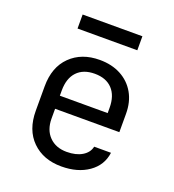

<svg xmlns="http://www.w3.org/2000/svg" viewBox="-137 -850 873 966"><g transform="rotate(20 300.0 -367.5)"><path d="M300 10Q203 10 143.5 -48.5Q84 -107 84 -210V-340Q84 -443 143.5 -501.5Q203 -560 300 -560Q365 -560 413.5 -534Q462 -508 489 -461Q516 -414 516 -350V-252H172V-200Q172 -139 207 -103.5Q242 -68 300 -68Q350 -68 382.5 -87.5Q415 -107 422 -140H512Q503 -71 445 -30.5Q387 10 300 10ZM172 -322H428V-350Q428 -415 394.5 -450.5Q361 -486 300 -486Q239 -486 205.5 -450.5Q172 -415 172 -350ZM140 -670V-745H460V-670Z"/></g></svg>

Font: JetBrains Mono NL
Style: Regular
Weight: 400
Monospace: yes
Designer: Philipp Nurullin, Konstantin Bulenkov
Foundry: JetBrains
Version: Version 2.305; ttfautohint (v1.8.4.7-5d5b)